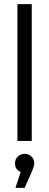

<svg xmlns="http://www.w3.org/2000/svg" viewBox="-20 -687 240 936"><path d="M147 108.9Q147 121.1 136.2 147.9L100.1 229H55.2L81.1 150.9Q53.2 140.6 53.2 108.9Q53.2 88.9 66.9 75.9Q80.6 63 100.1 63Q119.6 63 133.3 75.9Q147 88.9 147 108.9ZM64.9 -667H134.8V0H64.9Z"/></svg>

Font: Gidolinya
Style: Regular
Weight: 400
Version: Version 1.0.3